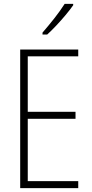

<svg xmlns="http://www.w3.org/2000/svg" viewBox="-20 -969 475 989"><path d="M383 0H84V-714H383V-679H123V-393H369V-357H123V-36H383ZM357 -942Q341 -919 317.5 -891Q294 -863 269 -836.5Q244 -810 223 -791H199V-801Q231 -838 260.5 -875.5Q290 -913 313 -949H357Z"/></svg>

Font: Noto Sans Kannada Condensed ExtraLight
Style: Regular
Weight: 200
Width: 3
Designer: Jelle Bosma - Monotype Design Team
Foundry: Monotype Imaging Inc.
Version: Version 2.005; ttfautohint (v1.8.4.7-5d5b)